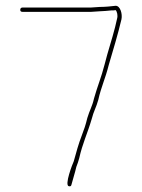

<svg xmlns="http://www.w3.org/2000/svg" viewBox="-20 -640 491 664"><path d="M325 -601C335 -601 355 -603 365 -604C371 -604 376 -604 380 -605C385 -600 388 -586 385 -576C382 -564 382 -564 378 -546C366 -499 354 -466 342 -418C330 -371 317 -342 305 -299C299 -272 290 -259 282 -232C276 -207 271 -193 263 -172C252 -144 243 -111 235 -82C231 -74 202 1 218 4C223 5 226 4 227 -1C231 -14 236 -34 240 -47L244 -63C248 -74 251 -81 254 -93C265 -143 283 -180 297 -228C304 -256 313 -269 320 -295C330 -340 344 -367 356 -415C372 -470 387 -518 400 -573C404 -592 396 -620 380 -620C366 -618 341 -616 325 -616C316 -616 304 -614 295 -614H58C53 -614 50 -611 50 -606C50 -601 53 -599 58 -599H295C304 -599 316 -601 325 -601Z"/></svg>

Font: Electronic
Style: UltTh
Weight: 100
Version: Version 1.011